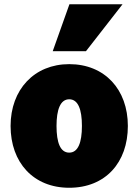

<svg xmlns="http://www.w3.org/2000/svg" viewBox="-20 -861 654 907"><path d="M307 26C478 26 584 -93 584 -266C584 -438 475 -558 307 -558C142 -558 30 -438 30 -266C30 -93 138 26 307 26ZM386 -619 559 -841H308L229 -619ZM247 -266C247 -343 265 -392 307 -392C349 -392 367 -344 367 -266C367 -188 349 -140 307 -140C265 -140 247 -187 247 -266Z"/></svg>

Font: Repo ExtraBlack
Style: Regular
Weight: 400
Designer: Stefan Peev
Foundry: Context Ltd
Version: Version 001.502